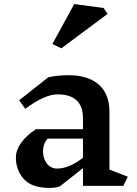

<svg xmlns="http://www.w3.org/2000/svg" viewBox="-20 -912 670 942"><path d="M585 0H387V-87L274 2Q254 10 224 10Q136 10 97 -33.5Q58 -77 58 -139Q58 -175 83 -210.5Q108 -246 156 -278H387V-332Q387 -449 262 -449Q199 -449 104 -378L74 -420L217 -533Q263 -543 317 -543Q412 -543 464.5 -497Q517 -451 517 -364V-80L607 -45ZM387 -138V-232H213Q201 -217 196 -202Q191 -187 191 -169Q191 -134 210 -109.5Q229 -85 260 -85Q319 -85 387 -138ZM508 -844 281 -675 237 -696 344 -892 488 -873Z"/></svg>

Font: Inknut Antiqua Medium
Style: Regular
Weight: 500
Designer: Claus Eggers Sørensen
Foundry: Claus Eggers Sørensen
Version: Version 1.003; ttfautohint (v1.8.2) -l 8 -r 50 -G 200 -x 14 